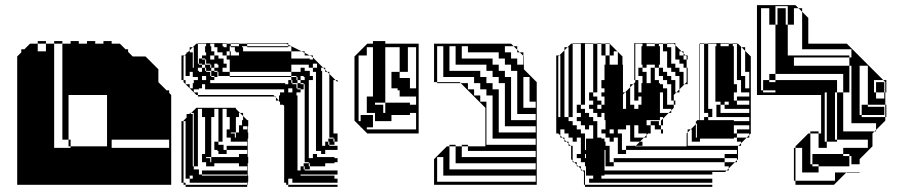

<svg xmlns="http://www.w3.org/2000/svg" viewBox="-20 -720 3498 748"><path d="M255 -176V-150H397V-350H247V-176ZM247 -150V-176H223V-550H191V-560H223V-550H255V-560H287V-550H319V-560H351V-550H383V-560H415V-550H447L469 -528H479V-518L497 -500H547L597 -450V-400L629 -368H639V-358L647 -350V0H47V-500L63 -516V-528H75L97 -550H127V-520H159V-550H127V-560H159V-550H191V-144H255V-150ZM639 -144V-176H415V-144Z M851 -540V-536H863V-550H847V-540ZM1103 -536H943V-540H911V-550H879V-552H911V-550H943V-540H1103ZM879 -504H875V-520H863V-504H911V-516H899V-520H895V-536H879V-540H875V-520H879ZM815 -488V-504H799V-488ZM755 -492H767V-488H755ZM735 -472V-488H731V-472ZM1215 -456V-472H1199V-456ZM767 -440V-456H751V-444H755V-440ZM803 -444H815V-440H803ZM783 -408V-424H767V-408ZM1139 -396H1151V-392H1139ZM1119 -360V-376H1103V-360ZM703 -216V-232H695V-216ZM735 -232V-248H731V-232ZM911 -216H899V-204H879V-200H895V-184H899V-204H911ZM735 -184V-200H731V-184ZM1247 -168H1235V-152H1247ZM735 -136V-152H731V-136ZM735 -88V-104H731V-88ZM831 -168V-156H851V-136H863V-120H831V-132H827V-136H815V-168H803V-108H783V-104H799V-88H803V-108H911V-120H943V-136H863V-152H943V-168H879V-184H863V-216H875V-264H863V-296H847V-168ZM1151 -72H1139V-56H1151ZM827 -420H815V-424H803V-440H827V-424H831V-440H827V-444H815V-456H803V-468H799V-472H779V-468H767V-472H755V-488H779V-472H783V-488H779V-492H767V-504H783V-516H779V-540H783V-550H751V-552H863V-550H879V-540H923V-536H927V-520H1115V-492H1187V-488H1199V-496L1195 -500L1187 -504H1167V-514L1155 -520H1115V-540H1103V-546L1095 -550H943V-552H1103V-546L1155 -520H1167V-514L1187 -504H1199V-496L1239 -456H1247V-448L1255 -440H1263V-432L1287 -408H1295V-400L1287 -408H1279V-200H1295V-168H1283V-180H1279V-184H1263V-432L1255 -440H1247V-448L1239 -456H1231V-444H1235V-168H1259V-156H1263V-152H1295V-136H1247V-120H1231V-132H1211V-440H1199V-456H1183V-468H1115V-440H1151V-456H1167V-444H1187V-424H1199V-408H1183V-104H1199V-120H1215V-108H1283V-104H1295V-88H1283V-84H1247V-72H1199V-88H1211V-84H1247V-72H1187V-84H1183V-88H1167V-376H1163V-372H1151V-376H1139V-392H1163V-376H1167V-392H1163V-396H1151V-408H1139V-420H1135V-424H1115V-440H875V-488H863V-504H847V-516H827V-536H815V-550H799V-540H803V-520H815V-504H831V-492H851V-472H863V-456H847V-440H875V-424H1115V-420H875V-424H827ZM735 -72V-60H755V-40H767V-36H943V-40H767V-56H943V-72H911V-84H815V-72H783V-88H767V-120H779V-264H767V-296H751V-72ZM703 -472V-488H695V-472ZM735 -488V-504H731V-488ZM815 -472V-456H831V-468H827V-472ZM703 -456V-472H695V-456ZM703 -440V-456H695V-440ZM735 -472H731V-456H735ZM779 -468H799V-456H803V-444H783V-456H779ZM703 -440H695V-424H703ZM1151 -424V-408H1167V-420H1163V-424ZM1115 -420H1135V-408H1139V-396H1119V-408H1115ZM703 -408V-392H719V-376H731V-396H735V-408H751V-420H731V-440H719V-424H695V-408ZM755 -372H735V-360H751V-350H1045L1051 -344H1055V-340L1067 -328V-348H1071V-360H1087V-372H779V-392H767V-376H755ZM1091 -324V-328H1103V-344H1115V-264H1095V-300L1087 -308V-312H1083L1071 -324ZM735 -248V-264H731V-248ZM1115 -216H1095V-264H1115ZM911 -216V-232H923V-252H927V-268L915 -280H911V-264H899V-216ZM703 -200V-216H695V-200ZM943 -216V-228H927V-216ZM735 -216V-232H731V-216ZM703 -184V-200H695V-184ZM735 -200V-216H731V-200ZM703 -168V-184H695V-168ZM1115 -168H1095V-216H1115ZM703 -152V-168H695V-152ZM831 -168V-296H815V-264H803V-168ZM1283 -156H1263V-168H1259V-180H1279V-168H1283ZM735 -168V-184H731V-168ZM703 -136V-152H695V-136ZM1115 -120H1095V-168H1115ZM735 -152V-168H731V-152ZM703 -120V-136H695V-120ZM703 -104V-120H695V-104ZM735 -120V-136H731V-120ZM703 -88V-104H695V-88ZM1115 -72H1095V-120H1115ZM735 -104V-120H731V-104ZM703 -72V-88H695V-72ZM703 -56V-72H695V-56ZM735 -72V-88H731V-72ZM703 -40V-56H695V-40ZM1187 -60H1167V-72H1163V-84H1183V-72H1187ZM1135 -24H1095V-72H1115V-36H1135ZM703 -40H695V-24H703ZM731 -36H719V-24H731ZM703 -232V-248H695V-250L707 -262V-276H719V-280H725L721 -276H731V-264H735V-280H725L745 -300H899V-296L915 -280H927V-268L943 -252H947V-228H945V-204H947V-180H945V-108H947V-84H945V-36H947V-12H945V0H943V-8H719V-24H695V-8H703V0H943V8H703V0H695V-8H687V-248H695V-232ZM1095 0V-8H1087V-308L1083 -312H1071V-324H1067V-328H1055V-340L1051 -344H751V-350H745L695 -400V-408H687V-504H699L695 -500V-488H703V-504H699L707 -512V-516H711L719 -524V-536H731L719 -524V-516H731V-504H735V-536H731L745 -550H751V-472H755V-468H767V-456H779V-444H783V-440H799V-424H803V-420H815V-408H799V-396H1091V-392H1103V-408H1115V-396H1119V-392H1135V-376H1139V-372H1151V-360H1135V-348H1139V-72H1163V-60H1167V-56H1295V-40H1151V-36H1283V-24H1295V-8H1119V-24H1103V-8H1095V-24H1103V0H1295V8H1103V0Z M1411 -200 1387 -224H1385V-226L1361 -250V-500L1411 -550H1433V-560H1481V-550H1611V-200ZM1537 -440V-416H1577V-376H1601V-536H1569V-440ZM1601 -344H1537V-368H1529V-376H1505V-440H1481V-320H1441V-312H1473V-280H1481V-320H1577V-312H1601ZM1377 -248H1385V-272H1433V-248H1441V-280H1409V-344H1433V-536H1409V-504H1377ZM1537 -440V-536H1481V-440ZM1433 -224H1409V-216H1601V-280H1577V-272H1505V-248H1433Z M2019 -468V-502L2005 -516H1995V-526L1981 -540H1947V-516H1971V-492H1995V-468ZM2067 -300V-324H2043V-420H2019V-300ZM2067 -252V-276H1995V-444H1971V-468H1947V-492H1923V-516H1803V-540H1779V-492H1899V-468H1923V-444H1947V-420H1971V-252ZM2067 -204V-228H1947V-396H1923V-420H1899V-444H1875V-468H1755V-540H1731V-444H1851V-420H1875V-396H1899V-372H1923V-204ZM2067 -156V-180H1899V-348H1875V-372H1851V-396H1827V-420H1707V-540H1683V-400H1771L1775 -396H1803V-372H1827V-348H1851V-324H1875V-156ZM2067 -60V-84H1755V-150H1779V-156H1803V-150H1779V-108H2067V-132H1803V-150H1871V-300L1775 -396H1683V-400H1671V-550H1971L1981 -540H1995V-526L2005 -516H2019V-502L2021 -500V-450L2071 -400V0H1671V-100L1721 -150H1731V-156H1755V-150H1731V-60ZM2067 -12V-36H1707V-108H1683V-12Z M2499 -550V-540H2531V-550ZM2787 -550V-540H2819V-550ZM2851 -520V-536H2839V-520ZM2563 -536H2551V-520H2563ZM2851 -504V-520H2839V-504ZM2627 -504H2643V-512L2635 -520H2627ZM2851 -488V-504H2839V-488ZM2851 -472V-488H2839V-472ZM2851 -456V-472H2839V-456ZM2851 -440V-456H2839V-440ZM2851 -424V-440H2839V-424ZM2899 -376V-440H2883V-522L2869 -536H2867V-424H2883V-376ZM2851 -424H2839V-408H2851ZM2479 -396H2483V-424H2455V-408H2467V-360H2479ZM2563 -344V-360H2551V-344ZM2563 -328V-344H2551V-328ZM2419 -328V-344H2407V-328ZM2563 -312V-328H2551V-312ZM2419 -312V-328H2407V-312ZM2851 -312H2899V-328H2851V-344H2899V-360H2867V-408H2839V-392H2851V-360H2839V-328H2851ZM2819 -312V-324H2803V-312ZM2563 -312H2551V-296H2563ZM2419 -312H2407V-296H2419ZM2323 -296V-312H2307V-296ZM2899 -280V-296H2803V-312H2787V-280ZM2163 -264V-280H2155V-264ZM2163 -248H2155V-264H2163ZM2163 -232H2155V-248H2163ZM2259 -264H2275V-248H2259ZM2691 -184H2695V-240L2691 -236ZM2899 -216V-232H2839V-216ZM2163 -232V-216H2155V-232ZM2563 -200H2555V-216H2531V-232H2515V-248H2547V-232H2555V-216H2563ZM2243 -184H2227V-168H2243ZM2339 -120V-136H2335V-120ZM2339 -104V-120H2335V-104ZM2259 -104H2263V-120H2259ZM2339 -88V-104H2335V-88ZM2851 -88H2843L2851 -96V-104H2803V-120H2851V-136H2419V-152H2457L2455 -150H2655V-200L2659 -204V-216H2671L2659 -204V-152H2857L2855 -150V-100L2851 -96ZM2339 -88H2335V-72H2339ZM2259 -456H2243V-504H2259ZM2163 -472V-488H2155V-472ZM2163 -456V-472H2155V-456ZM2355 -504V-468H2387V-518L2385 -520H2371V-504ZM2259 -408H2243V-456H2259ZM2163 -440V-456H2155V-440ZM2467 -440V-456H2455V-440ZM2659 -440H2655V-456H2643V-472H2627V-488H2611V-544L2605 -550H2579V-552H2611V-544L2635 -520H2643V-512L2651 -504H2659V-488H2655V-500L2651 -504H2643V-488H2655V-456H2659ZM2467 -440H2455V-424H2467ZM2163 -424V-440H2155V-424ZM2659 -424H2655V-440H2659ZM2163 -408V-424H2155V-408ZM2659 -408H2655V-424H2659ZM2163 -392V-408H2155V-392ZM2659 -392H2647L2655 -400V-408H2659ZM2259 -360H2243V-408H2259ZM2163 -376V-392H2155V-376ZM2163 -360V-376H2155V-360ZM2163 -344V-360H2155V-344ZM2259 -360V-312H2243V-360ZM2163 -328V-344H2155V-328ZM2163 -312V-328H2155V-312ZM2611 -312H2605V-328H2595V-392H2579V-408H2563V-424H2547V-456H2563V-440H2579V-424H2595V-408H2611V-360H2615L2605 -350V-328H2611ZM2163 -296V-312H2155V-296ZM2163 -280V-296H2155V-280ZM2195 -264V-536H2191L2205 -550H2211V-264ZM2563 -232H2555V-248H2563ZM2407 -252V-264H2419V-248H2403V-252ZM2179 -216V-232H2195V-216ZM2403 -216H2371V-232H2355V-252H2371V-248H2387V-232H2403ZM2227 -200H2211V-216H2227ZM2371 -200V-216H2355V-200ZM2387 -184H2371V-168H2387ZM2739 -264V-252H2839V-248H2899V-264H2771V-312H2787V-324H2767V-540H2771V-550H2739V-552H2819V-550H2835V-540H2839V-536H2851V-550H2835V-552H2851V-550H2855L2869 -536H2883V-522L2905 -500V-200L2899 -194V-184H2889L2899 -194V-200H2851V-216H2839V-200H2851V-184H2889L2867 -162V-152H2857L2867 -162V-168H2851V-184H2839V-180H2707V-168H2675V-216H2671L2691 -236V-248H2695V-252H2705V-550H2707V-252H2723V-264H2739V-280H2723V-550H2707V-552H2723V-550H2739V-296H2755V-264ZM2419 -216H2387V-200H2403V-136H2419V-120H2387V-168H2355V-184H2339V-200H2323V-216H2339V-252H2335V-280H2323V-264H2307V-280H2291V-296H2275V-312H2291V-328H2275V-360H2291V-550H2259V-504H2243V-550H2211V-552H2291V-550H2307V-360H2291V-344H2307V-328H2323V-312H2335V-344H2323V-360H2335V-376H2323V-408H2335V-468H2339V-504H2323V-550H2307V-552H2323V-550H2339V-504H2355V-550H2339V-552H2355V-550L2385 -520H2387V-518L2405 -500V-468H2407V-360H2415L2407 -352V-344H2419V-360H2415L2435 -380V-392H2447L2435 -380V-312H2451V-296H2467V-312H2479V-344H2467V-328H2451V-392H2447L2455 -400V-408H2451V-552H2531V-550H2547V-540H2551V-536H2563V-550H2547V-552H2563V-550H2579V-536H2595V-472H2611V-456H2627V-440H2643V-392H2647L2627 -372V-360H2615L2627 -372V-424H2611V-440H2595V-456H2579V-520H2551V-468H2547V-456H2531V-468H2499V-456H2483V-468H2479V-540H2483V-550H2455V-456H2483V-440H2499V-396H2515V-456H2531V-408H2547V-396H2551V-392H2563V-376H2579V-312H2605V-300L2595 -290V-280H2585L2595 -290V-296H2551V-280H2585L2563 -258V-248H2555V-250L2563 -258V-264H2551V-252H2499V-232H2515V-200H2505L2499 -194V-184H2489L2499 -194V-200H2467V-232H2451V-248H2435V-264H2419V-280H2407V-296H2435V-280H2451V-264H2467V-280H2479V-252H2483V-216H2467V-232H2451V-184H2489L2473 -168H2483V-152H2457L2473 -168H2435V-232H2419ZM2803 -72V-88H2371V-104H2803V-88H2843L2819 -64V-56H2811L2819 -64V-72ZM2323 -24H2755V-8H2275V-24H2291V-36H2263V-72H2259V-88H2243V-104H2227V-120H2243V-168H2211V-184H2195V-200H2179V-216H2163V-200H2155V-216H2163V-192L2171 -184H2179V-176L2187 -168H2195V-160L2203 -152H2211V-94L2217 -88H2227V-78L2233 -72H2243V-62L2249 -56H2259V0H2755V8H2259V0H2255V-50L2249 -56H2243V-62L2233 -72H2227V-78L2217 -88H2211V-94L2205 -100V-150L2203 -152H2195V-160L2187 -168H2179V-176L2171 -184H2163V-192L2155 -200H2147V-504H2159L2155 -500V-488H2163V-504H2159L2179 -524V-536H2191L2179 -524V-264H2195V-248H2211V-232H2227V-216H2243V-200H2259V-136H2263V-180H2291V-232H2275V-216H2259V-232H2243V-248H2227V-264H2243V-280H2227V-312H2243V-296H2259V-280H2275V-264H2291V-248H2307V-184H2323V-180H2335V-168H2339V-152H2355V-88H2371V-72H2335V-56H2811L2805 -50H2755V-40H2335V-36H2323Z M3049 -504H3289V-496H3297V-528H3105V-674L3091 -688H3073V-624H3049V-648H3009V-688H3041V-648H3049V-696H3001V-624H3009V-648H3041V-624H3049ZM3297 -432V-464H3289V-496H3073V-464H3289V-432ZM3297 -400V-432H3289V-400ZM2953 -408H2977V-400H2953ZM3425 -272H3337V-304H3425ZM3241 -312V-360H3233V-312ZM3337 -312H3361V-304H3337ZM3241 -168H3201V-216H3233V-176H3241ZM3297 -368V-400H3289V-368ZM3105 -80V-112H3079V-80ZM3105 -80H3079V-48H3105ZM3241 -216V-264H3201V-312H3233V-264H3241V-312H3201V-360H3193V-168H3201V-144H3169V-200H3179V-350H2929V-700H3079L3091 -688H3105V-674L3129 -650V-550H3279L3421 -408H3433V-360H3429V-400L3421 -408H3385V-360H3393V-336H3425V-360H3393V-400H3425V-360H3429V-312H3433V-264H3429V-312H3361V-464H3329V-272H3337V-264H3429V-250L3393 -214V-208H3387L3393 -214V-240H3297V-368H3289V-360H3265V-432H3001V-624H2977V-688H2945V-368H2953V-360H3001V-368H2953V-400H3001V-408H2977V-432H3001V-408H3241V-360H3265V-208H3387L3379 -200V-150L3329 -100V-80H3297V-112H3289V-120H3265V-144H3361V-176H3241V-216H3201V-264H3233V-216ZM3329 -48H3277L3279 -50H3329ZM3079 0V-16H3073V-144H3079V-112H3105V-144H3079V-150L3129 -200H3137V-208H3169V-200H3137V-80H3145V-72H3169V-48H3079V-16H3233V-48H3265V-72H3169V-80H3145V-120H3265V-112H3289V-72H3265V-48H3277L3229 0Z"/></svg>

Font: Rubik Broken Fax
Style: Regular
Weight: 400
Designer: Hubert and Fischer, NaN
Foundry: Hubert and Fischer, NaN
Version: Version 2.201